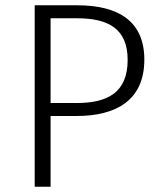

<svg xmlns="http://www.w3.org/2000/svg" viewBox="-20 -705 614 725"><path d="M272 -685H111V0H171V-267H269C418 -267 525 -326 525 -480C525 -622 431 -685 272 -685ZM269 -316H171V-636H271C391 -636 462 -595 462 -479C462 -353 383 -316 269 -316Z"/></svg>

Font: FiraGO Light
Style: Regular
Weight: 300
Designer: bBox Type
Foundry: bBox Type GmbH
Version: Version 1.001;PS 001.001;hotconv 1.0.88;makeotf.lib2.5.64775